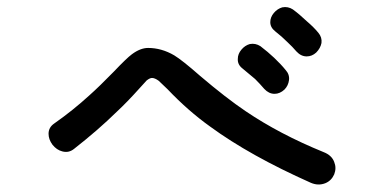

<svg xmlns="http://www.w3.org/2000/svg" viewBox="-20 -698 1040 531"><path d="M129.9 -356.4Q114.3 -345.7 114.3 -328.1Q114.3 -312.5 125 -297.9Q136.7 -283.2 152.3 -279.3Q169.9 -274.4 184.6 -286.1Q252 -338.9 302.7 -388.7Q332 -416 365.2 -453.1Q380.9 -470.7 385.7 -475.6Q394.5 -482.4 400.4 -482.4Q408.2 -482.4 418.9 -474.6Q424.8 -468.8 443.4 -451.2Q500 -391.6 561.5 -347.7Q670.9 -267.6 839.8 -192.4Q860.4 -183.6 879.9 -191.4Q896.5 -198.2 904.3 -215.8Q911.1 -233.4 904.3 -250Q897.5 -268.6 875 -277.3Q752.9 -327.1 659.2 -390.6Q605.5 -426.8 533.2 -488.3Q484.4 -531.2 461.9 -544.9Q426.8 -565.4 389.6 -565.4Q368.2 -565.4 344.7 -547.9Q330.1 -537.1 294.9 -500Q254.9 -459 227.5 -434.6Q181.6 -392.6 129.9 -356.4ZM700.2 -570.3Q686.5 -579.1 670.9 -576.2Q657.2 -572.3 647.5 -560.5Q637.7 -548.8 637.7 -535.2Q636.7 -519.5 650.4 -508.8Q670.9 -492.2 685.5 -479.5Q699.2 -465.8 710.9 -452.1Q723.6 -438.5 739.3 -438.5Q753.9 -438.5 766.6 -450.2Q777.3 -460.9 779.3 -476.6Q781.2 -492.2 769.5 -504.9Q757.8 -519.5 738.3 -538.1Q720.7 -554.7 700.2 -570.3ZM790 -671.9Q776.4 -680.7 760.7 -677.7Q747.1 -673.8 737.3 -662.1Q727.5 -650.4 727.5 -636.7Q727.5 -622.1 741.2 -611.3Q759.8 -596.7 774.4 -582Q789.1 -568.4 799.8 -555.7Q812.5 -542 828.1 -542Q842.8 -542 854.5 -552.7Q866.2 -564.5 869.1 -579.1Q871.1 -594.7 860.4 -607.4Q847.7 -623 828.1 -639.6Q808.6 -658.2 790 -671.9Z"/></svg>

Font: Gungsuh
Style: Regular
Weight: 400
Version: Version 2.21